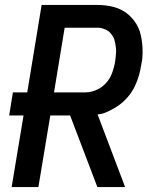

<svg xmlns="http://www.w3.org/2000/svg" viewBox="-20 -755 640 775"><path d="M27 0 75 -289H17L32 -382H90L148 -735H371Q389 -735 406.5 -733Q424 -731 440.5 -726.5Q457 -722 472 -714Q487 -706 499 -695.5Q511 -685 521 -672Q531 -659 538 -644Q545 -629 548.5 -612.5Q552 -596 554 -578.5Q556 -561 555.5 -540.5Q555 -520 553 -509L550 -493Q547 -472 541 -451Q535 -430 525.5 -409.5Q516 -389 502 -371Q488 -353 470.5 -338.5Q453 -324 429 -311.5Q405 -299 392 -296L374 -293L485 0H373L263 -289H183L135 0ZM198 -382H324Q338 -382 352.5 -386Q367 -390 380.5 -397.5Q394 -405 405 -416.5Q416 -428 423.5 -441Q431 -454 436 -470.5Q441 -487 443 -497L445 -508Q446 -517 447 -526Q448 -535 448.5 -544Q449 -553 448 -561.5Q447 -570 445.5 -578.5Q444 -587 441.5 -595Q439 -603 434.5 -610Q430 -617 424.5 -623Q419 -629 411.5 -633Q404 -637 394.5 -640Q385 -643 379 -643H241Z"/></svg>

Font: Iosevka Aile Semibold Oblique
Style: Regular
Weight: 600
Italic angle: -9°
Designer: Belleve Invis
Foundry: Belleve Invis
Version: Version 31.1.0; ttfautohint (v1.8.4)